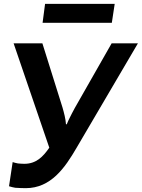

<svg xmlns="http://www.w3.org/2000/svg" viewBox="-20 -967 739 1001"><path d="M46 -122 27 4C39 8 49 10 60 12C78 13 96 14 114 14C246 14 319 -93 379 -196L699 -741H562L370 -404C359 -383 350 -367 345 -356C338 -344 334 -332 328 -319H324C322 -348 314 -378 306 -406L201 -741H51L237 -197C204 -149 168 -113 107 -113C94 -113 83 -114 73 -115C63 -117 54 -119 46 -122ZM215 -947 202 -848H563L578 -947Z"/></svg>

Font: Cheyenne Sans
Style: Bold Italic
Weight: 700
Italic angle: -8.13011°
Designer: The Public Sans project authors (U.S. Web Design System), Libre Franklin designed by Pablo Impallari and Rodrigo Fuenzal
Foundry: The Cheyenne Sans Project Authors
Version: Version 2.007